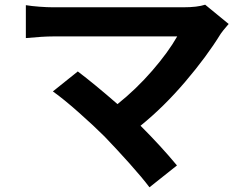

<svg xmlns="http://www.w3.org/2000/svg" viewBox="-20 -732 1040 817"><path d="M205 -343 311 -428Q380 -376 480 -289Q560 -353 628 -431.5Q696 -510 734 -577H205Q164 -577 90 -570V-710Q114 -706 147.5 -703.5Q181 -701 205 -701H760Q820 -701 853 -712L953 -630Q926 -599 919 -588Q860 -492 768.5 -384.5Q677 -277 578 -197Q665 -110 733 -28L616 65Q586 25 531.5 -36Q477 -97 425 -151Q380 -196 314.5 -254Q249 -312 205 -343Z"/></svg>

Font: Sinter Bold
Style: Regular
Weight: 700
Foundry: Adobe & rsms
Version: Version 1.000